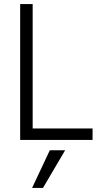

<svg xmlns="http://www.w3.org/2000/svg" viewBox="-20 -694 514 952"><path d="M439 0H80V-674H142V-57H439ZM193 238H139L227 51H303Z"/></svg>

Font: Hind Kochi Light
Style: Regular
Weight: 300
Designer: Dhruvi Tolia
Foundry: Indian Type Foundry
Version: Version 0.702;PS 1.0;hotconv 1.0.81;makeotf.lib2.5.63406